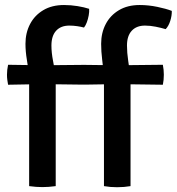

<svg xmlns="http://www.w3.org/2000/svg" viewBox="-20 -760 722 784"><path d="M152 -493.5 312 -495H332L457.5 -493.5L645 -495.5Q649 -474.5 649 -455Q649 -433.5 645 -414L457 -416.5L332 -414.5H312L151.5 -416.5L13 -414Q11 -424.5 9.8 -434.2Q8.5 -444 8.5 -455Q8.5 -474 13 -495.5ZM404.5 -447Q401.5 -482.5 397.2 -516.2Q393 -550 393 -581Q393 -626 411.8 -661.8Q430.5 -697.5 465.8 -718.5Q501 -739.5 550.5 -739.5Q586 -739.5 622.2 -732Q658.5 -724.5 681.5 -715.5Q682 -696 675.2 -674.8Q668.5 -653.5 656.5 -641Q638 -646.5 615.5 -651Q593 -655.5 572 -655.5Q537.5 -655.5 518 -634.5Q498.5 -613.5 498.5 -574Q498.5 -545 503.5 -511.8Q508.5 -478.5 513 -445.5V0Q487 4.5 458 4.5Q430 4.5 404.5 0ZM99 -447Q95.5 -481 89.8 -515.5Q84 -550 84 -581Q84 -626 102.8 -661.8Q121.5 -697.5 156.8 -718.5Q192 -739.5 241.5 -739.5Q269.5 -739.5 296.8 -735Q324 -730.5 344 -724Q345 -712 342.2 -697Q339.5 -682 334.5 -668.8Q329.5 -655.5 323 -647.5Q310 -651 294.8 -653.2Q279.5 -655.5 263 -655.5Q228.5 -655.5 209.2 -634.5Q190 -613.5 190 -574Q190 -545 196.5 -512Q203 -479 207.5 -445.5V0Q192.5 2 179.2 3Q166 4 153 4Q141 4 127.2 3Q113.5 2 99 0Z"/></svg>

Font: Signika Negative Medium
Style: Regular
Weight: 500
Designer: Anna Giedry
Foundry: Anna Giedry
Version: Version 2.001